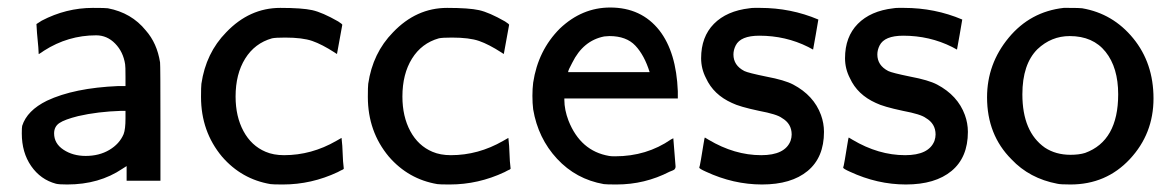

<svg xmlns="http://www.w3.org/2000/svg" viewBox="-20 -481 3119 511"><path d="M91 -426Q156 -460 227 -460Q261 -460 267 -459Q330 -447 368 -400Q398 -366 406 -315Q407 -306 407 -152V0H317V-39L306 -32Q244 10 159 10Q137 10 129 8Q88 -3 63 -39Q38 -75 38 -126Q38 -142 39 -146Q52 -187 105 -213Q177 -247 295 -252H314V-277Q314 -305 313 -310Q308 -343 286.5 -365Q265 -387 236 -387Q161 -387 97 -346Q94 -344 90.5 -341.5Q87 -339 85 -338L83 -337L82 -355Q80 -373 78.5 -393Q77 -413 77 -417ZM124 -126Q124 -99 149 -82.5Q174 -66 208 -66Q244 -66 271 -82Q298 -98 309 -124Q314 -137 314 -166V-186H303Q240 -184 188 -172Q152 -163 138 -153.5Q124 -144 124 -126Z M582 -395Q644 -460 726 -460Q784 -460 811 -454Q838 -448 880 -424Q891 -417 891 -415L877 -338Q877 -337 875.5 -338Q874 -339 871 -341Q837 -363 811 -372Q785 -381 739 -381Q713 -381 704 -379Q658 -366 632.5 -325Q607 -284 607 -224Q607 -171 628 -132Q649 -93 687 -77Q708 -68 736 -68Q809 -68 875 -106L889 -114L891 -93Q892 -72 893 -52L895 -32L893 -30Q891 -29 886.5 -27Q882 -25 879 -23Q809 10 733 10Q706 10 700 9Q623 -4 571 -64Q515 -131 515 -223Q515 -250 516 -258Q528 -340 582 -395Z M1026 -395Q1088 -460 1170 -460Q1228 -460 1255 -454Q1282 -448 1324 -424Q1335 -417 1335 -415L1321 -338Q1321 -337 1319.5 -338Q1318 -339 1315 -341Q1281 -363 1255 -372Q1229 -381 1183 -381Q1157 -381 1148 -379Q1102 -366 1076.5 -325Q1051 -284 1051 -224Q1051 -171 1072 -132Q1093 -93 1131 -77Q1152 -68 1180 -68Q1253 -68 1319 -106L1333 -114L1335 -93Q1336 -72 1337 -52L1339 -32L1337 -30Q1335 -29 1330.5 -27Q1326 -25 1323 -23Q1253 10 1177 10Q1150 10 1144 9Q1067 -4 1015 -64Q959 -131 959 -223Q959 -250 960 -258Q972 -340 1026 -395Z M1772 -113Q1778 -43 1778 -38Q1778 -35 1777 -33Q1776 -31 1775 -30Q1774 -29 1769.5 -27Q1765 -25 1762 -24Q1696 10 1621 10Q1594 10 1587 9Q1513 -4 1462.5 -58.5Q1412 -113 1399 -190Q1397 -206 1397 -226Q1397 -245 1399 -261Q1412 -347 1470 -405Q1529 -461 1604 -461Q1687 -461 1735 -400Q1780 -342 1784 -238V-219H1482V-215Q1482 -189 1493 -160Q1525 -79 1601 -66Q1605 -65 1617 -65Q1701 -65 1766 -110ZM1709 -289Q1695 -334 1671 -359.5Q1647 -385 1602 -385Q1599 -385 1594.5 -384.5Q1590 -384 1588 -384Q1532 -373 1503 -314Q1492 -294 1492 -289Z M1841 -35Q1842 -36 1845.5 -56Q1849 -76 1852 -95.5Q1855 -115 1856 -115L1866 -109Q1935 -68 2006 -68Q2069 -68 2084 -106Q2087 -115 2087 -123Q2087 -152 2061 -167Q2048 -177 2000 -186Q1948 -197 1928 -207Q1879 -229 1859 -273Q1846 -298 1846 -326Q1846 -383 1880 -417.5Q1914 -452 1975 -459Q1980 -460 1988 -460H2003Q2085 -460 2158 -429Q2158 -428 2151 -388L2144 -349Q2138 -352 2131 -356Q2071 -386 2001 -386Q1951 -386 1938 -360Q1932 -348 1932 -336Q1932 -307 1961 -292Q1971 -287 2020 -277Q2068 -268 2091 -256Q2146 -227 2165 -175Q2173 -153 2173 -130Q2173 -62 2129.5 -26Q2086 10 2008 10Q1932 10 1859 -24Q1841 -32 1841 -35Z M2224 -35Q2225 -36 2228.5 -56Q2232 -76 2235 -95.5Q2238 -115 2239 -115L2249 -109Q2318 -68 2389 -68Q2452 -68 2467 -106Q2470 -115 2470 -123Q2470 -152 2444 -167Q2431 -177 2383 -186Q2331 -197 2311 -207Q2262 -229 2242 -273Q2229 -298 2229 -326Q2229 -383 2263 -417.5Q2297 -452 2358 -459Q2363 -460 2371 -460H2386Q2468 -460 2541 -429Q2541 -428 2534 -388L2527 -349Q2521 -352 2514 -356Q2454 -386 2384 -386Q2334 -386 2321 -360Q2315 -348 2315 -336Q2315 -307 2344 -292Q2354 -287 2403 -277Q2451 -268 2474 -256Q2529 -227 2548 -175Q2556 -153 2556 -130Q2556 -62 2512.5 -26Q2469 10 2391 10Q2315 10 2242 -24Q2224 -32 2224 -35Z M2829 10Q2802 10 2794 8Q2720 -6 2672 -57Q2607 -122 2607 -222Q2607 -311 2664.5 -380.5Q2722 -450 2811 -460H2823Q2854 -460 2860 -459Q2942 -445 2996 -379Q3050 -313 3050 -219Q3050 -125 2987 -57.5Q2924 10 2829 10ZM2956 -230Q2956 -301 2922.5 -343Q2889 -385 2827 -385Q2778 -385 2741 -350Q2701 -310 2701 -230Q2701 -130 2761 -88Q2790 -69 2829 -69Q2852 -69 2868 -74Q2956 -106 2956 -230Z"/></svg>

Font: KaTeX_SansSerif
Style: Regular
Weight: 400
Version: Version 1.1; ttfautohint (v1.3)